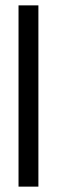

<svg xmlns="http://www.w3.org/2000/svg" viewBox="-20 -695 212 715"><path d="M49 0V-675H123V0Z"/></svg>

Font: Bricolage Grotesque 48pt Light
Style: Regular
Weight: 300
Designer: Mathieu Triay
Foundry: Atelier Triay
Version: Version 1.000; ttfautohint (v1.8.4.7-5d5b);gftools[0.9.32]